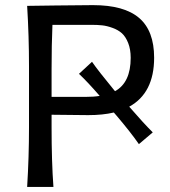

<svg xmlns="http://www.w3.org/2000/svg" viewBox="-20 -736 668 756"><path d="M488.8 -315.9Q546.9 -249 581.5 -214.8L526.9 -168.5Q495.6 -213.9 438 -281.7L428.2 -293Q384.8 -282.7 327.1 -282.7Q303.2 -282.7 183.1 -284.2V-235.4Q183.1 -98.6 190.4 0H86.9Q94.2 -118.7 94.2 -235.4V-475.1Q94.2 -592.8 86.9 -712.9Q111.8 -712.9 198.5 -714.4Q285.2 -715.8 346.2 -715.8Q468.8 -715.8 527.8 -665.3Q586.9 -614.7 586.9 -508.8Q586.9 -369.6 488.8 -315.9ZM183.1 -354.5H315.9Q349.6 -354.5 372.6 -358.4Q325.2 -413.1 291 -445.3L342.3 -492.7Q365.7 -458.5 431.6 -378.4L433.1 -377Q494.6 -411.1 494.6 -508.3Q494.6 -542 484.6 -566.9Q474.6 -591.8 460 -605Q445.3 -618.2 423.1 -626.2Q400.9 -634.3 382.3 -636.2Q363.8 -638.2 339.8 -638.2H186.5Q183.1 -559.6 183.1 -461.9Z"/></svg>

Font: Commissioner Flair
Style: Regular
Weight: 400
Designer: Kostas Bartsokas
Foundry: Kostas Bartsokas
Version: Version 1.000